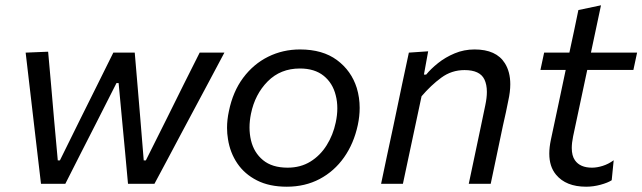

<svg xmlns="http://www.w3.org/2000/svg" viewBox="-20 -695 2429 726"><path d="M135 0Q129.5 -46 124 -93.5L113 -187.5L102.5 -277.5Q90 -386 77 -496L162 -499.5Q167.5 -437 173.5 -370.5Q179 -304 184.5 -243L198.5 -88.5H206.5L284 -245.5Q315 -307.5 346 -370Q376.5 -432.5 408.5 -496H489.5Q494.5 -436 500 -372.5Q505 -309 510.5 -247.5L523.5 -88.5H531.5L611.5 -248.5Q641.5 -309.5 674.5 -375.5Q707.5 -441 735 -496H828.5Q799 -440.5 770 -386Q741 -331.5 711.5 -276.5L665 -189.5Q639 -141 614 -93.5Q588.5 -46 564 0H464Q459 -55.5 453.2 -118Q447.5 -180.5 442 -236.5L428.5 -381H420.5L346.5 -235Q317.5 -178.5 286.8 -118Q256 -57.5 227 0Z M1064.5 11Q998.5 11 951.8 -12.8Q905 -36.5 877.5 -77Q850 -117.5 842 -169Q838.5 -190 838.5 -211.5Q838.5 -242.5 845.5 -274.5Q860.5 -348.5 899.5 -400.8Q938.5 -453 994 -480.5Q1049.5 -508 1114.5 -508Q1200 -508 1254.2 -467.8Q1308.5 -427.5 1329 -362.5Q1340 -326 1340 -287Q1340 -255.5 1333 -222.5Q1318 -152.5 1281 -100Q1244 -47.5 1188.8 -18.2Q1133.5 11 1064.5 11ZM1067.5 -61Q1116.5 -61 1153.8 -84Q1191 -107 1215.2 -145.8Q1239.5 -184.5 1249.5 -232Q1255.5 -260 1255.5 -285.5Q1255.5 -311.5 1249.5 -334.5Q1238 -381 1203.8 -408.5Q1169.5 -436 1114 -436Q1040.5 -436 992.2 -387.2Q944 -338.5 929 -265Q923.5 -238 923.5 -213Q923.5 -188 929 -164.5Q940 -118 974.5 -89.5Q1009 -61 1067.5 -61Z M1421 0Q1432.5 -55 1443.5 -107Q1454.5 -158 1467.5 -219L1478 -269Q1488 -317 1500.2 -375.2Q1512.5 -433.5 1526 -496L1599 -501L1583 -413H1591.5Q1609 -434.5 1636.5 -456.5Q1664 -478.5 1699.2 -493.2Q1734.5 -508 1774.5 -508Q1856.5 -508 1889 -456Q1909.5 -423.5 1909.5 -376.5Q1909.5 -348 1902 -314.5Q1897.5 -293.5 1893 -270.5Q1888 -247.5 1881.5 -219Q1869 -158 1858 -107Q1847 -55.5 1835.5 0H1752.5Q1764.5 -55.5 1775 -106.5Q1785.5 -157 1798 -215.5L1815 -297Q1821 -325 1821 -347.5Q1821 -375.5 1811.5 -395Q1794.5 -430 1736.5 -430Q1687.5 -430 1648.5 -401.2Q1609.5 -372.5 1574 -331L1549.5 -216Q1537 -156.5 1526 -105.8Q1515 -55 1503.5 0Z M2196.5 11Q2120 11 2082.5 -34.5Q2057 -65 2057 -114Q2057 -138 2063 -166.5Q2078.5 -240 2092.5 -305Q2106.5 -370 2119 -430.5H2023.5L2037.5 -496H2133Q2142 -539 2150.5 -577.5Q2158.5 -615.5 2167 -657L2252.5 -675Q2242 -625.5 2233.5 -585.5Q2225 -545 2214.5 -496H2389L2375 -430.5H2200.5L2147 -179Q2142 -154.5 2142 -135.5Q2142 -106 2154 -89Q2173.5 -61 2218.5 -61Q2237.5 -61 2259 -67.8Q2280.5 -74.5 2300.5 -89L2293 -13.5Q2278.5 -4 2251 3.5Q2223.5 11 2196.5 11Z"/></svg>

Font: Heraclito
Style: Italic
Weight: 400
Italic angle: -12°
Designer: Kostas Bartsokas (font) & Cristiano Sobral (main changes)
Foundry: Kostas Bartsokas (font) & Cristiano Sobral (main changes)
Version: Version 1.00;July 8, 2020;FontCreator 13.0.0.2655 64-bit